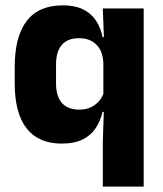

<svg xmlns="http://www.w3.org/2000/svg" viewBox="-20 -523 606 715"><path d="M209.3 11.7Q123.5 11.7 79.1 -44.9Q34.8 -101.4 34.8 -213.2V-273.3Q34.8 -386.8 79.4 -444.9Q124 -503.1 214 -503.1Q258.7 -503.1 288.7 -488.5Q318.7 -473.9 336.6 -447.5Q354.5 -421.1 362 -385H403.6L364.9 -286.2Q364.1 -316.7 353 -337.7Q341.8 -358.7 321.9 -369.7Q302 -380.8 274.1 -380.8Q232.3 -380.8 210.5 -356.2Q188.7 -331.7 188.7 -282.7V-212.8Q188.7 -164.1 210.8 -139.4Q232.8 -114.7 276.1 -114.7Q299.5 -114.7 317.8 -123.2Q336.1 -131.7 348.7 -146.5Q361.3 -161.4 367.5 -180.3L404.3 -106.4H361.7Q354.4 -73.5 336.9 -46.6Q319.5 -19.7 288.5 -4Q257.6 11.7 209.3 11.7ZM362.9 172V5.2L367.2 -127L364.9 -149.8V-348.6L367.5 -373.1L362.8 -491.4H515.1V172Z"/></svg>

Font: Anek Gurmukhi Medium
Style: Regular
Weight: 500
Designer: Sarang Kulkarni (Gurmukhi), Yesha Goshar (Latin)
Foundry: Ek Type
Version: Version 1.003